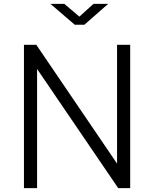

<svg xmlns="http://www.w3.org/2000/svg" viewBox="-20 -974 800 994"><path d="M464 -954 391 -888 313 -954H241L367 -846H417L540 -954ZM586 -742V-127L168 -742H104V0H172V-617L592 0H654V-742Z"/></svg>

Font: 18Franklin Light
Style: Regular
Weight: 300
Designer: Pablo Impallari, Rodrigo Fuenzalida (Modified by Dan O. Williams)
Version: Version 0.025;PS 000.025;hotconv 1.0.88;makeotf.lib2.5.64775